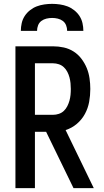

<svg xmlns="http://www.w3.org/2000/svg" viewBox="-20 -975 540 995"><path d="M60 0V-735H255Q283 -735 310.5 -729Q338 -723 361.5 -708Q385 -693 402 -670.5Q419 -648 429.5 -622.5Q440 -597 444 -569Q448 -541 448 -514Q448 -480 442 -447Q436 -414 420 -384.5Q404 -355 378 -333Q352 -311 320 -301L466 0H361L219 -292H161V0ZM161 -380H255Q270 -380 285 -385Q300 -390 311 -400.5Q322 -411 329 -425Q336 -439 340 -453.5Q344 -468 345.5 -483Q347 -498 347 -514Q347 -529 345.5 -544Q344 -559 340 -574Q336 -589 329 -602.5Q322 -616 311 -626.5Q300 -637 285 -642Q270 -647 255 -647H161ZM88 -815Q88 -835 92.5 -855Q97 -875 108 -892Q119 -909 135.5 -922Q152 -935 170.5 -942Q189 -949 209.5 -952Q230 -955 250 -955Q270 -955 290.5 -952Q311 -949 329.5 -942Q348 -935 364.5 -922Q381 -909 392 -892Q403 -875 407.5 -855Q412 -835 412 -815H328Q328 -830 322.5 -844Q317 -858 305.5 -866.5Q294 -875 279.5 -878.5Q265 -882 250 -882Q235 -882 220.5 -878.5Q206 -875 194.5 -866.5Q183 -858 177.5 -844Q172 -830 172 -815Z"/></svg>

Font: Iosevka SS04 Semibold
Style: Regular
Weight: 600
Monospace: yes
Designer: Belleve Invis
Foundry: Belleve Invis
Version: Version 19.0.0; ttfautohint (v1.8.4)